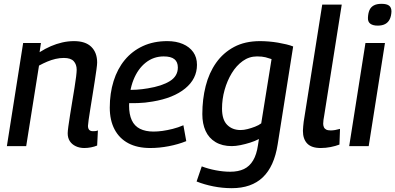

<svg xmlns="http://www.w3.org/2000/svg" viewBox="-20 -764 2067 1004"><path d="M101 -539H194L187 -491Q217 -510 246 -522.5Q275 -535 305.5 -542Q336 -549 367 -549Q427 -549 457.5 -519Q488 -489 488 -437Q488 -427 484.5 -401Q481 -375 475.5 -340Q470 -305 464 -267.5Q458 -230 452.5 -196Q447 -162 443.5 -137.5Q440 -113 440 -106Q440 -92 446.5 -85Q453 -78 466 -78Q472 -78 478.5 -78.5Q485 -79 492 -82L488 -3Q474 3 456 6.5Q438 10 421 10Q396 10 376 0.5Q356 -9 345 -26Q334 -43 334 -67Q334 -78 337.5 -103.5Q341 -129 346.5 -163.5Q352 -198 358 -234.5Q364 -271 369.5 -304.5Q375 -338 378 -363Q381 -388 381 -399Q381 -427 365.5 -444Q350 -461 314 -461Q292 -461 270.5 -456Q249 -451 227.5 -442Q206 -433 184 -421L117 0H16Z M638 -295Q665 -293 694.5 -295Q724 -297 753 -302Q827 -314 868.5 -340Q910 -366 910 -411Q910 -440 892 -454.5Q874 -469 836 -469Q783 -469 742 -436.5Q701 -404 678 -346.5Q655 -289 655 -211Q655 -166 669 -135.5Q683 -105 712 -90.5Q741 -76 783 -76Q805 -76 830 -79.5Q855 -83 883 -90Q911 -97 939 -109L954 -26Q912 -9 862.5 0.5Q813 10 766 10Q698 10 651 -15Q604 -40 579 -87.5Q554 -135 554 -201Q554 -276 574 -340Q594 -404 632.5 -450.5Q671 -497 727 -523Q783 -549 855 -549Q901 -549 936 -534Q971 -519 990.5 -491.5Q1010 -464 1010 -425Q1010 -352 948.5 -301.5Q887 -251 778 -233Q738 -226 701 -225Q664 -224 631 -225Z M1008 185 1035 106Q1069 119 1108.5 126.5Q1148 134 1184 134Q1226 134 1255.5 120Q1285 106 1303.5 75Q1322 44 1329 -5L1334 -37Q1313 -26 1287.5 -18Q1262 -10 1237 -5Q1212 0 1192 0Q1142 0 1107 -21Q1072 -42 1055 -79.5Q1038 -117 1038 -167Q1038 -245 1055.5 -314Q1073 -383 1110 -435.5Q1147 -488 1204 -518.5Q1261 -549 1340 -549Q1361 -549 1385.5 -547Q1410 -545 1433.5 -541Q1457 -537 1477.5 -532Q1498 -527 1513 -521L1432 -9Q1414 106 1354.5 163Q1295 220 1192 220Q1143 220 1095.5 210.5Q1048 201 1008 185ZM1400 -455Q1386 -460 1368.5 -464.5Q1351 -469 1324 -469Q1283 -469 1249.5 -445Q1216 -421 1192 -381.5Q1168 -342 1154.5 -294Q1141 -246 1141 -196Q1141 -138 1168 -111Q1195 -84 1238 -84Q1255 -84 1274.5 -89Q1294 -94 1313.5 -101.5Q1333 -109 1346 -119Z M1665 -740H1767L1675 -158Q1673 -147 1671.5 -137Q1670 -127 1670 -117Q1670 -108 1673.5 -99.5Q1677 -91 1685.5 -86.5Q1694 -82 1709 -82Q1720 -82 1732 -84Q1744 -86 1758 -90L1755 -8Q1734 0 1708.5 5Q1683 10 1657 10Q1609 10 1586.5 -13.5Q1564 -37 1564 -80Q1564 -91 1565.5 -103.5Q1567 -116 1568 -127Z M1806 0 1891 -539H1993L1908 0ZM1975 -744Q2002 -744 2014.5 -734.5Q2027 -725 2027 -704Q2026 -680 2018 -663.5Q2010 -647 1994.5 -638.5Q1979 -630 1955 -630Q1930 -630 1916.5 -640Q1903 -650 1904 -671Q1905 -695 1912 -711Q1919 -727 1934.5 -735.5Q1950 -744 1975 -744Z"/></svg>

Font: Georama ExtraCondensed Thin Medium
Style: Italic
Weight: 500
Italic angle: -9°
Version: Version 1.001